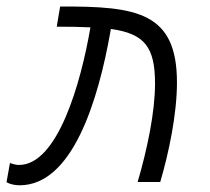

<svg xmlns="http://www.w3.org/2000/svg" viewBox="-24 -547 630 577"><path d="M389.6 0H457.5C482.9 -85.9 507.8 -203.6 507.8 -298.8C507.8 -509.3 389.6 -528.8 156.7 -527.3L146.5 -466.8C184.6 -466.8 218.3 -466.3 247.6 -464.8V-463.9C218.8 -295.9 148.9 -51.3 33.2 -51.3C26.4 -51.3 20.5 -52.2 5.9 -57.1L-4.4 0.5C8.3 7.8 23.4 9.8 35.2 9.8C192.4 9.8 271 -240.7 308.6 -456.5L309.1 -460C410.6 -445.8 441.9 -405.8 441.9 -295.4C441.9 -211.4 418.9 -99.6 389.6 0Z"/></svg>

Font: Cascadia Mono PL Light
Style: Italic
Weight: 300
Italic angle: -10°
Monospace: yes
Designer: Aaron Bell
Foundry: Saja Typeworks
Version: Version 2404.023